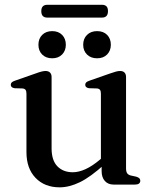

<svg xmlns="http://www.w3.org/2000/svg" viewBox="-20 -771 643 802"><path d="M404.5 -56.5V-90L401.5 -93V-379.5Q401.5 -390.5 397.8 -395.5Q394 -400.5 385.5 -401.5L351.5 -402.5Q343.5 -404 339.8 -407.5Q336 -411 336 -416.5Q336 -423 340.2 -427Q344.5 -431 355 -434.5L439.5 -464Q455 -469.5 464.5 -472Q474 -474.5 481.5 -474.5Q494 -474.5 500.2 -467.8Q506.5 -461 506.5 -449.5V-67.5Q506.5 -54 511.2 -47.2Q516 -40.5 526 -38L549 -33Q557.5 -30.5 561.8 -26.5Q566 -22.5 566 -16Q566 -8.5 560.5 -4.2Q555 0 544 0H454.5Q431.5 0 418 -15Q404.5 -30 404.5 -56.5ZM90.5 -135.5V-379.5Q90.5 -390.5 86.8 -395.5Q83 -400.5 74.5 -401.5L40.5 -402.5Q32.5 -404 28.8 -407.5Q25 -411 25 -416.5Q25 -423 29.2 -427Q33.5 -431 44 -434.5L128.5 -464Q144.5 -470 154 -472.2Q163.5 -474.5 170 -474.5Q182.5 -474.5 189 -467.8Q195.5 -461 195.5 -449.5V-151.5Q195.5 -101 219.8 -76.2Q244 -51.5 284 -51.5Q309 -51.5 337.5 -64.5Q366 -77.5 398.5 -105L419.5 -123L438.5 -104L417 -85Q358 -31.5 313.8 -10Q269.5 11.5 229 11.5Q166.5 11.5 128.5 -28Q90.5 -67.5 90.5 -135.5ZM198 -527.5Q172 -527.5 156.2 -543.2Q140.5 -559 140.5 -584Q140.5 -609.5 156.2 -625.2Q172 -641 198 -641Q224 -641 239.5 -625.2Q255 -609.5 255 -584Q255 -559.5 239.5 -543.5Q224 -527.5 198 -527.5ZM385.5 -527.5Q359.5 -527.5 343.5 -543.2Q327.5 -559 327.5 -584Q327.5 -609.5 343.5 -625.2Q359.5 -641 385.5 -641Q412 -641 427.5 -625.2Q443 -609.5 443 -584Q443 -559.5 427.5 -543.5Q412 -527.5 385.5 -527.5ZM152.5 -724.5Q152.5 -738 159 -744.5Q165.5 -751 177.5 -751H406Q418 -751 424.5 -744.8Q431 -738.5 431 -724.5Q431 -710.5 424.5 -704Q418 -697.5 406 -697.5H177.5Q165.5 -697.5 159 -704Q152.5 -710.5 152.5 -724.5Z"/></svg>

Font: Fraunces 20pt
Style: Regular
Weight: 400
Version: Version 1.000;[b76b70a41]